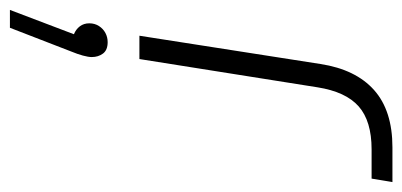

<svg xmlns="http://www.w3.org/2000/svg" viewBox="-243 -318 811 387"><g transform="rotate(90 162.5 -124.5)"><path d="M41 0 98 -365Q109 -436 150.5 -473Q192 -510 266 -510H336L329 -468H270Q213 -468 183.5 -442Q154 -416 145 -359L88 0ZM-11 261 38 132Q28 128 22 120Q16 112 16 101Q16 90 21.5 81.5Q27 73 35.5 68.5Q44 64 54 64Q70 64 77 73.5Q84 83 84 96Q84 103 81 114Q78 125 73 137L25 261Z"/></g></svg>

Font: MuseoModerno ExtraLight
Style: Italic
Weight: 250
Italic angle: -9°
Designer: Pablo Cosgaya, Héctor Gatti, Marcela Romero, and the Authors of The MuseoModerno Project.
Foundry: Omnibus-Type Team
Version: Version 1.003